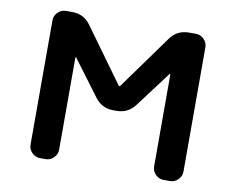

<svg xmlns="http://www.w3.org/2000/svg" viewBox="-79 -859 1159 943"><g transform="rotate(10 500.0 -388.0)"><path d="M495.1 -438.5Q496.1 -436.5 499 -436.5Q502 -436.5 502.9 -438.5L697.3 -708Q731.4 -754.9 789.1 -754.9H824.2Q847.7 -754.9 864.7 -737.8Q881.8 -720.7 881.8 -697.3V-78.1Q881.8 -54.7 864.7 -37.6Q847.7 -20.5 824.2 -20.5H793Q769.5 -20.5 752.4 -37.6Q735.4 -54.7 735.4 -78.1V-537.1Q735.4 -538.1 733.9 -538.6Q732.4 -539.1 731.4 -538.1L597.7 -360.4Q563.5 -314.5 505.9 -314.5H490.2Q432.6 -314.5 398.4 -360.4L265.6 -538.1Q264.6 -539.1 263.2 -538.6Q261.7 -538.1 261.7 -537.1V-78.1Q261.7 -54.7 244.6 -37.6Q227.5 -20.5 204.1 -20.5H176.8Q153.3 -20.5 136.2 -37.6Q119.1 -54.7 119.1 -78.1V-697.3Q119.1 -720.7 136.2 -737.8Q153.3 -754.9 176.8 -754.9H208Q265.6 -754.9 299.8 -708Z"/></g></svg>

Font: Gen Jyuu Gothic Monospace Bold
Style: Bold
Weight: 700
Designer: [Source Han Sans]
Ryoko NISHIZUKA  (kana & ideographs); Paul D. Hunt (Latin, Greek & Cyrillic); Wenlong ZHANG  (bopomofo
Version: Version 1.002.20150607